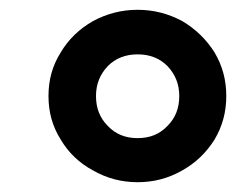

<svg xmlns="http://www.w3.org/2000/svg" viewBox="-20 -730 482 392"><path d="M261 -358C228 -358 198 -366 170 -382C142 -397 120 -418 104 -445C87 -472 79 -501 79 -534C79 -567 87 -596 104 -623C120 -650 142 -671 170 -687C198 -702 228 -710 261 -710C294 -710 324 -702 352 -687C379 -671 401 -650 418 -623C434 -596 442 -567 442 -534C442 -501 434 -472 418 -445C401 -418 379 -397 352 -382C324 -366 294 -358 261 -358ZM261 -448C286 -448 306 -456 322 -473C338 -489 346 -509 346 -534C346 -558 338 -578 322 -595C306 -611 286 -619 261 -619C236 -619 216 -611 200 -595C184 -578 176 -558 176 -534C176 -509 184 -489 200 -473C216 -456 236 -448 261 -448Z"/></svg>

Font: My Font
Style: Italic
Weight: 500
Designer: Julieta Ulanovsky
Foundry: Julieta Ulanovsky
Version: ""